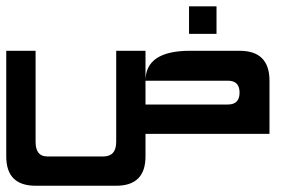

<svg xmlns="http://www.w3.org/2000/svg" viewBox="-20 -428 931 614"><path d="M445.3 -169.9V-93.8H709Q746.1 -93.8 746.1 -131.8Q746.1 -169.9 709 -169.9ZM445.3 0V72.3Q445.3 166 351.6 166H93.8Q0 166 0 72.3V-265.6H93.8V25.4Q93.8 72.3 130.9 72.3H310.5Q351.6 72.3 351.6 25.4V-265.6H445.3V-169.9Q445.3 -265.6 587.9 -265.6H746.1Q841.8 -265.6 841.8 -169.9V0ZM584.5 -319.8V-407.7H672.4V-319.8Z"/></svg>

Font: Aswaq
Style: Regular
Weight: 400
Designer: Husham Jawad
Version: Version 1.000;November 3, 2021;FontCreator 14.0.0.2814 32-bi